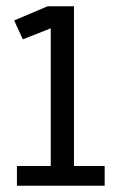

<svg xmlns="http://www.w3.org/2000/svg" viewBox="-20 -590 378 610"><path d="M312.5 -62.5V0H33.8V-62.5H141.2V-500L52.5 -465L25 -525L131.2 -570H215V-62.5Z"/></svg>

Font: Cambay
Style: Regular
Weight: 400
Designer: Pooja Saxena
Foundry: Pooja Saxena
Version: Version 1.181;PS 001.181;hotconv 1.0.70;makeotf.lib2.5.58329